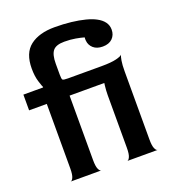

<svg xmlns="http://www.w3.org/2000/svg" viewBox="-132 -819 819 918"><g transform="rotate(-20 277.5 -360.0)"><path d="M358 0Q365 0 371.5 -14Q378 -28 378 -60V-328Q378 -350 381 -376Q384 -402 389 -426.5Q394 -451 398 -468Q447 -468 473 -474.5Q499 -481 504 -488Q500 -481 496.5 -460.5Q493 -440 493 -407V-60Q493 -28 499.5 -14Q506 0 513 0ZM70 0Q77 0 83.5 -14Q90 -28 90 -60V-388H0V-468H100L101 -470Q98 -475 89 -503.5Q80 -532 80 -571Q80 -650 125.5 -685Q171 -720 250 -720Q295 -720 334 -715.5Q373 -711 404 -703Q435 -695 455 -684Q478 -672 490.5 -655Q503 -638 503 -616Q503 -589 485.5 -571.5Q468 -554 436 -554Q406 -554 388.5 -569.5Q371 -585 369 -608Q368 -616 369 -625Q352 -630 326.5 -634.5Q301 -639 270 -639Q228 -639 212 -619.5Q196 -600 196 -554V-498Q196 -476 200 -472Q204 -468 227 -468H461V-388H206V-60Q206 -28 212.5 -14Q219 0 226 0Z"/></g></svg>

Font: Red Rose Medium
Style: Regular
Weight: 500
Designer: Jaikishan Patel
Version: Version 2.000